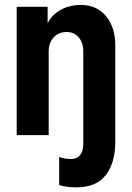

<svg xmlns="http://www.w3.org/2000/svg" viewBox="-20 -561 546 797"><path d="M295.4 216.8Q275.9 216.8 256.6 214.1Q237.3 211.4 225.6 207V90.3Q248 99.1 273.9 99.1Q291 99.1 302.7 91.6Q314.5 84 320.1 69.6Q325.7 55.2 325.7 35.6V-49.3L458.5 -65.4V28.8Q458.5 113.8 419.4 165.3Q380.4 216.8 295.4 216.8ZM49.3 0V-532.7H177.7V-467.3H198.7L168 -437Q179.7 -485.4 220.2 -512.9Q260.7 -540.5 315.4 -540.5Q380.9 -540.5 419.7 -494.4Q458.5 -448.2 458.5 -373V0H325.7V-348.6Q325.7 -383.8 306.6 -406Q287.6 -428.2 256.3 -428.2Q234.4 -428.2 217.5 -418Q200.7 -407.7 191.4 -389.6Q182.1 -371.6 182.1 -347.7V0Z"/></svg>

Font: Reddit Sans Condensed
Style: Bold
Weight: 700
Designer: Stephen Hutchings
Foundry: Reddit
Version: Version 1.014